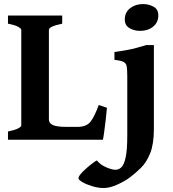

<svg xmlns="http://www.w3.org/2000/svg" viewBox="-20 -692 858 951"><path d="M509.8 -158.2Q507.3 -130.4 503.4 -96.9Q499.5 -63.5 495.8 -36.6Q492.2 -9.8 489.7 0H19.5V-40.5Q52.7 -47.4 69.1 -55.7Q85.4 -64 85.4 -70.3V-544.4Q85.4 -550.3 70.1 -559.1Q54.7 -567.9 19.5 -574.7V-615.2H288.1V-574.7Q222.2 -561 222.2 -544.4V-99.6Q222.2 -82.5 241 -73Q259.8 -63.5 313 -63.5H363.3Q408.2 -63.5 428.2 -89.1Q448.2 -114.7 469.2 -171.9ZM764.2 -615.7Q764.2 -581.1 738.5 -560.1Q712.9 -539.1 673.8 -539.1Q645 -539.1 621.6 -552.5Q598.1 -565.9 598.1 -595.7Q598.1 -630.9 624.5 -651.4Q650.9 -671.9 688.5 -671.9Q716.8 -671.9 740.5 -658.9Q764.2 -646 764.2 -615.7ZM742.2 -53.2Q742.2 21.5 723.9 66.9Q705.6 112.3 678.5 138.9Q651.4 165.5 625 185.5Q598.6 205.6 561 222.4Q523.4 239.3 493.7 239.3Q466.3 239.3 437.3 230.5Q408.2 221.7 388.4 210.2Q368.7 198.7 368.7 190.9Q368.7 183.1 379.9 169.7Q391.1 156.2 407.2 142.1Q423.3 127.9 438 116.9Q452.6 106 460 102.5Q476.1 123.5 504.9 136.2Q533.7 148.9 551.8 148.9Q568.4 148.9 581.5 136.2Q594.7 123.5 602.5 86.9Q610.4 50.3 610.4 -21V-312.5Q610.4 -346.2 607.7 -362.5Q605 -378.9 591.8 -385.5Q578.6 -392.1 546.9 -395.5V-434.6Q584 -439.5 608.6 -444.1Q633.3 -448.7 655 -454.6Q676.8 -460.4 704.6 -468.8H742.2Z"/></svg>

Font: Gentium Book Plus
Style: Bold
Weight: 700
Designer: Victor Gaultney, Annie Olsen, Iska Routamaa, Becca Hirsbrunner
Foundry: SIL International
Version: Version 6.101